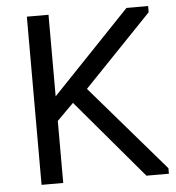

<svg xmlns="http://www.w3.org/2000/svg" viewBox="-51 -750 733 798"><g transform="rotate(-5 315.5 -351.0)"><path d="M596.2 -675.8 313 -380.9 621.6 -22.9V0H527.8L250 -328.1L180.7 -258.8V0H90.3V-701.7H180.7V-361.3L505.9 -701.7H596.2Z"/></g></svg>

Font: Mako
Style: Regular
Weight: 400
Designer: vernon adams
Foundry: vernon adams
Version: Version 1.000